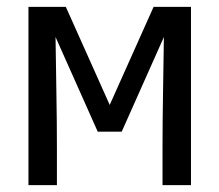

<svg xmlns="http://www.w3.org/2000/svg" viewBox="-20 -540 640 560"><path d="M63 0V-520H172L300 -234L428 -520H537V0H454V-104Q454 -186 455.5 -268Q457 -350 458 -432L335 -156H265L142 -432Q143 -350 144.5 -268Q146 -186 146 -104V0Z"/></svg>

Font: R Plex Mono
Style: Regular
Weight: 400
Monospace: yes
Designer: Belleve Invis
Foundry: Belleve Invis
Version: Version 31.8.0